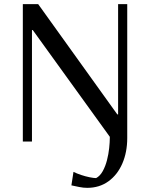

<svg xmlns="http://www.w3.org/2000/svg" viewBox="-20 -682 724 925"><path d="M400 223Q382 223 362 219Q342 215 324 211L334 146Q350 154 371 161Q392 168 412 172Q432 176 443 176Q462 166 475 142.5Q488 119 495.5 89.5Q503 60 506 31.5Q509 3 509 -17V-23L138 -537H134V0H90V-662H164L545 -131H549V-662H593V-17Q593 51 569.5 105.5Q546 160 502.5 191.5Q459 223 400 223Z"/></svg>

Font: Belleza
Style: Regular
Weight: 400
Designer: Eduardo Rodriguez Tunni
Foundry: Eduardo Rodriguez Tunni
Version: Version 1.003; ttfautohint (v1.8.4.7-5d5b)